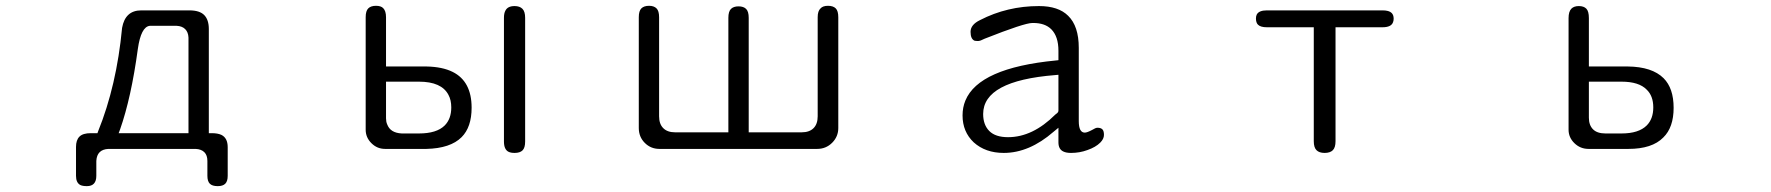

<svg xmlns="http://www.w3.org/2000/svg" viewBox="-20 -510 6040 655"><path d="M461.9 -474.6Q407.2 -474.6 396.5 -415Q377.9 -217.8 314.5 -61.5L312.5 -55.7H290Q262.7 -55.7 251 -43.9Q239.3 -32.2 239.3 -8.8Q239.3 -6.8 239.3 -4.9V89.8Q239.3 113.3 253.9 121.1Q261.7 125 276.4 125Q308.6 125 308.6 89.8V39.1Q309.6 19.5 319.8 9.3Q330.1 -1 349.6 -2H647.5Q667 -1 677.2 9.3Q687.5 19.5 687.5 39.1V89.8Q687.5 108.4 695.8 116.7Q704.1 125 722.7 125Q740.2 125 748.5 116.7Q756.8 108.4 756.8 89.8V-4.9Q756.8 -6.8 756.8 -7.8Q756.8 -39.1 735.4 -49.8Q722.7 -55.7 702.1 -55.7H692.4V-411.1Q692.4 -442.4 676.8 -458.5Q661.1 -474.6 626 -474.6ZM623 -55.7H384.8L389.6 -68.4Q427.7 -176.8 450.2 -342.8Q460.9 -418.9 491.2 -421.9H492.2H583Q601.6 -420.9 611.8 -410.6Q622.1 -400.4 623 -381.8Z M1588.9 -142.6Q1588.9 -232.4 1524.4 -264.6Q1489.3 -282.2 1434.6 -283.2H1296.9V-451.2Q1296.9 -472.7 1287.1 -482.4Q1279.3 -490.2 1262.7 -490.2Q1245.1 -490.2 1236.3 -481.4Q1227.5 -472.7 1227.5 -451.2V-67.4Q1227.5 -41 1247.1 -21.5Q1266.6 -2 1293.9 -2H1434.6Q1516.6 -3.9 1554.7 -42Q1588.9 -76.2 1588.9 -142.6ZM1735.4 -489.3Q1711.9 -489.3 1704.1 -473.6Q1699.2 -464.8 1699.2 -449.2V-27.3Q1699.2 0 1714.8 7.8Q1722.7 11.7 1735.4 11.7Q1753.9 11.7 1762.7 2.9Q1771.5 -5.9 1771.5 -27.3V-449.2Q1771.5 -470.7 1762.2 -480Q1752.9 -489.3 1735.4 -489.3ZM1296.9 -231.4H1409.2Q1486.3 -231.4 1509.8 -186.5Q1519.5 -168.9 1519.5 -143.6Q1519.5 -104.5 1497.1 -82Q1469.7 -54.7 1409.2 -54.7H1350.6Q1311.5 -56.6 1300.8 -85.9Q1296.9 -94.7 1296.9 -106.4Z M2464.8 -449.2V-58.6H2283.2Q2256.8 -58.6 2242.7 -72.8Q2228.5 -86.9 2228.5 -113.3V-451.2Q2228.5 -472.7 2219.7 -481.4Q2210.9 -490.2 2194.3 -490.2Q2176.8 -490.2 2168 -481.4Q2159.2 -472.7 2159.2 -451.2V-73.2Q2159.2 -43 2179.7 -22.5Q2200.2 -2 2229.5 -2H2767.6Q2797.9 -2 2818.8 -22.9Q2839.8 -43.9 2839.8 -73.2V-451.2Q2839.8 -472.7 2831.1 -481.4Q2822.3 -490.2 2804.7 -490.2Q2787.1 -490.2 2779.3 -481.4Q2769.5 -472.7 2769.5 -451.2V-113.3Q2769.5 -86.9 2755.4 -72.8Q2741.2 -58.6 2714.8 -58.6H2534.2V-449.2Q2534.2 -470.7 2525.4 -479.5Q2516.6 -488.3 2499.5 -488.3Q2482.4 -488.3 2473.6 -479.5Q2464.8 -470.7 2464.8 -449.2Z M3680.7 -57.6Q3660.2 -57.6 3660.2 -96.7V-346.7Q3660.2 -420.9 3624 -456.1Q3590.8 -489.3 3524.4 -489.3Q3416 -489.3 3323.2 -441.4Q3291 -425.8 3291 -401.4Q3291 -377 3304.7 -371.1Q3309.6 -370.1 3316.9 -370.1Q3324.2 -370.1 3338.9 -377.9Q3474.6 -431.6 3502 -431.6Q3503.9 -431.6 3504.9 -431.6Q3544.9 -431.6 3566.4 -410.2Q3590.8 -385.7 3590.8 -336.9V-304.7L3582 -303.7Q3319.3 -278.3 3273.4 -167Q3263.7 -143.6 3263.7 -116.2Q3263.7 -60.5 3301.8 -24.4Q3341.8 11.7 3404.3 11.7Q3491.2 11.7 3574.2 -60.5L3590.8 -74.2V-24.4Q3590.8 -1 3607.4 6.8Q3617.2 11.7 3633.8 11.7Q3663.1 11.7 3689.5 2Q3717.8 -7.8 3733.4 -23.4Q3746.1 -36.1 3746.1 -49.8Q3746.1 -63.5 3740.7 -68.8Q3735.4 -74.2 3723.6 -74.2Q3717.8 -74.2 3705.1 -66.4Q3688.5 -57.6 3680.7 -57.6ZM3334 -121.1Q3334 -234.4 3580.1 -253.9L3590.8 -254.9V-132.8Q3590.8 -127.9 3587.4 -125Q3584 -122.1 3580.1 -119.1Q3502.9 -42 3418.9 -42Q3376 -42 3355 -63Q3334 -84 3334 -121.1Z M4536.1 -28.3V-417H4696.3Q4726.6 -417 4732.4 -434.6Q4734.4 -439.5 4734.4 -446.3Q4734.4 -459 4727.5 -465.8Q4718.8 -474.6 4696.3 -474.6H4301.8Q4275.4 -474.6 4267.6 -460.9Q4264.6 -455.1 4264.6 -447.3Q4264.6 -432.6 4271.5 -425.8Q4280.3 -417 4301.8 -417H4461.9V-28.3Q4461.9 -6.8 4471.2 2.4Q4480.5 11.7 4499 11.7Q4517.6 11.7 4526.9 2.4Q4536.1 -6.8 4536.1 -28.3Z M5654.3 -41Q5689.5 -75.2 5689.5 -142.1Q5689.5 -209 5655.3 -243.2Q5616.2 -282.2 5533.2 -283.2H5400.4V-448.2Q5400.4 -471.7 5391.6 -480.5Q5382.8 -489.3 5366.2 -489.3Q5349.6 -489.3 5340.8 -480.5Q5331.1 -470.7 5331.1 -448.2V-67.4Q5331.1 -41 5351.1 -21.5Q5371.1 -2 5399.4 -2H5535.2Q5616.2 -2 5654.3 -41ZM5457 -54.7Q5428.7 -54.7 5414.6 -68.8Q5400.4 -83 5400.4 -108.4V-231.4H5511.7Q5571.3 -231.4 5597.7 -204.1Q5620.1 -182.6 5620.1 -143.6Q5620.1 -104.5 5597.7 -82Q5570.3 -54.7 5511.7 -54.7Z"/></svg>

Font: FakePearl
Style: ExtraLight
Weight: 300
Version: Version 1.2